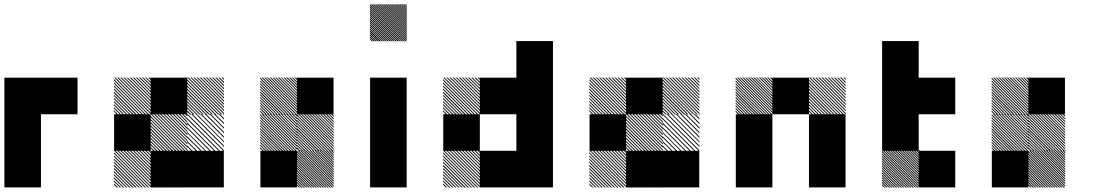

<svg xmlns="http://www.w3.org/2000/svg" viewBox="-20 -854 5040 875"><path d="M0 -166.7H166.7V0H0ZM0 -333.3H166.7V0H0ZM166.7 -500H333.3V-333.3H166.7ZM0 -500H333.3V-333.3H0ZM0 -500H166.7V-166.7H0Z M833.3 -166.7H1000V0H833.3ZM666.7 -166.7H833.3V0H666.7ZM667.5 -155.8 655.8 -167.5H661.7L667.5 -161.7ZM667.5 -141.7 641.7 -167.5H647.5L667.5 -147.5ZM667.5 -127.5 627.5 -167.5H633.3L667.5 -133.3ZM667.5 -113.3 613.3 -167.5H619.2L667.5 -119.2ZM667.5 -99.2 599.2 -167.5H605L667.5 -105ZM667.5 -85 585 -167.5H590.8L667.5 -90.8ZM667.5 -70.8 570.8 -167.5H576.7L667.5 -76.7ZM667.5 -56.7 556.7 -167.5H562.5L667.5 -62.5ZM667.5 -42.5 542.5 -167.5H548.3L667.5 -48.3ZM667.5 -28.3 528.3 -167.5H534.2L667.5 -34.2ZM667.5 -14.2 514.2 -167.5H520L667.5 -20ZM667.5 0 500 -167.5H505.8L667.5 -5.8ZM654.2 0.8 499.2 -154.2V-160L660 0.8ZM640 0.8 499.2 -140V-145.8L645.8 0.8ZM625.8 0.8 499.2 -125.8V-131.7L631.7 0.8ZM611.7 0.8 499.2 -111.7V-117.5L617.5 0.8ZM596.7 0.8 499.2 -96.7V-103.3L603.3 0.8ZM583.3 0.8 499.2 -83.3V-89.2L589.2 0.8ZM569.2 0.8 499.2 -69.2V-75L575 0.8ZM555 0.8 499.2 -55V-60.8L560.8 0.8ZM540.8 0.8 499.2 -40.8V-46.7L546.7 0.8ZM526.7 0.8 499.2 -26.7V-32.5L532.5 0.8ZM512.5 0.8 499.2 -12.5V-18.3L518.3 0.8ZM834.2 -163.3 830 -167.5H834.2ZM834.2 -142.5 809.2 -167.5H815L834.2 -148.3ZM834.2 -121.7 788.3 -167.5H794.2L834.2 -127.5ZM834.2 -100.8 767.5 -167.5H773.3L834.2 -106.7ZM834.2 -80 746.7 -167.5H752.5L834.2 -85.8ZM834.2 -59.2 725.8 -167.5H731.7L834.2 -65ZM834.2 -38.3 705 -167.5H710L834.2 -43.3ZM834.2 -17.5 684.2 -167.5H690L834.2 -23.3ZM831.7 0.8 665.8 -165 669.2 -167.5 834.2 -2.5ZM810.8 0.8 665.8 -144.2V-150L816.7 0.8ZM790 0.8 665.8 -123.3V-129.2L795.8 0.8ZM769.2 0.8 665.8 -102.5V-108.3L775 0.8ZM748.3 0.8 665.8 -81.7V-86.7L753.3 0.8ZM727.5 0.8 665.8 -60.8V-66.7L733.3 0.8ZM706.7 0.8 665.8 -40V-45.8L712.5 0.8ZM685.8 0.8 665.8 -19.2V-25L691.7 0.8ZM834.2 -167.5H835.8L834.2 -169.2ZM667.5 -155.8 655.8 -167.5H661.7L667.5 -161.7ZM667.5 -141.7 641.7 -167.5H647.5L667.5 -147.5ZM667.5 -127.5 627.5 -167.5H633.3L667.5 -133.3ZM667.5 -113.3 613.3 -167.5H619.2L667.5 -119.2ZM667.5 -99.2 599.2 -167.5H605L667.5 -105ZM667.5 -85 585 -167.5H590.8L667.5 -90.8ZM667.5 -70.8 570.8 -167.5H576.7L667.5 -76.7ZM667.5 -56.7 556.7 -167.5H562.5L667.5 -62.5ZM667.5 -42.5 542.5 -167.5H548.3L667.5 -48.3ZM667.5 -28.3 528.3 -167.5H534.2L667.5 -34.2ZM667.5 -14.2 514.2 -167.5H520L667.5 -20ZM667.5 0 500 -167.5H505.8L667.5 -5.8ZM654.2 0.8 499.2 -154.2V-160L660 0.8ZM640 0.8 499.2 -140V-145.8L645.8 0.8ZM625.8 0.8 499.2 -125.8V-131.7L631.7 0.8ZM611.7 0.8 499.2 -111.7V-117.5L617.5 0.8ZM596.7 0.8 499.2 -96.7V-103.3L603.3 0.8ZM583.3 0.8 499.2 -83.3V-89.2L589.2 0.8ZM569.2 0.8 499.2 -69.2V-75L575 0.8ZM555 0.8 499.2 -55V-60.8L560.8 0.8ZM540.8 0.8 499.2 -40.8V-46.7L546.7 0.8ZM526.7 0.8 499.2 -26.7V-32.5L532.5 0.8ZM512.5 0.8 499.2 -12.5V-18.3L518.3 0.8ZM1000.8 -330 996.7 -334.2H1000.8ZM1000.8 -309.2 975.8 -334.2H981.7L1000.8 -315ZM1000.8 -288.3 955 -334.2H960.8L1000.8 -294.2ZM1000.8 -267.5 934.2 -334.2H940L1000.8 -273.3ZM1000.8 -246.7 913.3 -334.2H919.2L1000.8 -252.5ZM1000.8 -225.8 892.5 -334.2H898.3L1000.8 -231.7ZM1000.8 -205 871.7 -334.2H876.7L1000.8 -210ZM1000.8 -184.2 850.8 -334.2H856.7L1000.8 -190ZM998.3 -165.8 832.5 -331.7 835.8 -334.2 1000.8 -169.2ZM977.5 -165.8 832.5 -310.8V-316.7L983.3 -165.8ZM956.7 -165.8 832.5 -290V-295.8L962.5 -165.8ZM935.8 -165.8 832.5 -269.2V-275L941.7 -165.8ZM915 -165.8 832.5 -248.3V-253.3L920 -165.8ZM894.2 -165.8 832.5 -227.5V-233.3L900 -165.8ZM873.3 -165.8 832.5 -206.7V-212.5L879.2 -165.8ZM852.5 -165.8 832.5 -185.8V-191.7L858.3 -165.8ZM1000.8 -334.2H1002.5L1000.8 -335.8ZM834.2 -322.5 822.5 -334.2H828.3L834.2 -328.3ZM834.2 -308.3 808.3 -334.2H814.2L834.2 -314.2ZM834.2 -294.2 794.2 -334.2H800L834.2 -300ZM834.2 -280 780 -334.2H785.8L834.2 -285.8ZM834.2 -265.8 765.8 -334.2H771.7L834.2 -271.7ZM834.2 -251.7 751.7 -334.2H757.5L834.2 -257.5ZM834.2 -237.5 737.5 -334.2H743.3L834.2 -243.3ZM834.2 -223.3 723.3 -334.2H729.2L834.2 -229.2ZM834.2 -209.2 709.2 -334.2H715L834.2 -215ZM834.2 -195 695 -334.2H700.8L834.2 -200.8ZM834.2 -180.8 680.8 -334.2H686.7L834.2 -186.7ZM834.2 -166.7 666.7 -334.2H672.5L834.2 -172.5ZM820.8 -165.8 665.8 -320.8V-326.7L826.7 -165.8ZM806.7 -165.8 665.8 -306.7V-312.5L812.5 -165.8ZM792.5 -165.8 665.8 -292.5V-298.3L798.3 -165.8ZM778.3 -165.8 665.8 -278.3V-284.2L784.2 -165.8ZM763.3 -165.8 665.8 -263.3V-270L770 -165.8ZM750 -165.8 665.8 -250V-255.8L755.8 -165.8ZM735.8 -165.8 665.8 -235.8V-241.7L741.7 -165.8ZM721.7 -165.8 665.8 -221.7V-227.5L727.5 -165.8ZM707.5 -165.8 665.8 -207.5V-213.3L713.3 -165.8ZM693.3 -165.8 665.8 -193.3V-199.2L699.2 -165.8ZM679.2 -165.8 665.8 -179.2V-185L685 -165.8ZM1000.8 -489.2 989.2 -500.8H995L1000.8 -495ZM1000.8 -475 975 -500.8H980.8L1000.8 -480.8ZM1000.8 -460.8 960.8 -500.8H966.7L1000.8 -466.7ZM1000.8 -446.7 946.7 -500.8H952.5L1000.8 -452.5ZM1000.8 -432.5 932.5 -500.8H938.3L1000.8 -438.3ZM1000.8 -418.3 918.3 -500.8H924.2L1000.8 -424.2ZM1000.8 -404.2 904.2 -500.8H910L1000.8 -410ZM1000.8 -390 890 -500.8H895.8L1000.8 -395.8ZM1000.8 -375.8 875.8 -500.8H881.7L1000.8 -381.7ZM1000.8 -361.7 861.7 -500.8H867.5L1000.8 -367.5ZM1000.8 -347.5 847.5 -500.8H853.3L1000.8 -353.3ZM1000.8 -333.3 833.3 -500.8H839.2L1000.8 -339.2ZM987.5 -332.5 832.5 -487.5V-493.3L993.3 -332.5ZM973.3 -332.5 832.5 -473.3V-479.2L979.2 -332.5ZM959.2 -332.5 832.5 -459.2V-465L965 -332.5ZM945 -332.5 832.5 -445V-450.8L950.8 -332.5ZM930 -332.5 832.5 -430V-436.7L936.7 -332.5ZM916.7 -332.5 832.5 -416.7V-422.5L922.5 -332.5ZM902.5 -332.5 832.5 -402.5V-408.3L908.3 -332.5ZM888.3 -332.5 832.5 -388.3V-394.2L894.2 -332.5ZM874.2 -332.5 832.5 -374.2V-380L880 -332.5ZM860 -332.5 832.5 -360V-365.8L865.8 -332.5ZM845.8 -332.5 832.5 -345.8V-351.7L851.7 -332.5ZM667.5 -489.2 655.8 -500.8H661.7L667.5 -495ZM667.5 -475 641.7 -500.8H647.5L667.5 -480.8ZM667.5 -460.8 627.5 -500.8H633.3L667.5 -466.7ZM667.5 -446.7 613.3 -500.8H619.2L667.5 -452.5ZM667.5 -432.5 599.2 -500.8H605L667.5 -438.3ZM667.5 -418.3 585 -500.8H590.8L667.5 -424.2ZM667.5 -404.2 570.8 -500.8H576.7L667.5 -410ZM667.5 -390 556.7 -500.8H562.5L667.5 -395.8ZM667.5 -375.8 542.5 -500.8H548.3L667.5 -381.7ZM667.5 -361.7 528.3 -500.8H534.2L667.5 -367.5ZM667.5 -347.5 514.2 -500.8H520L667.5 -353.3ZM667.5 -333.3 500 -500.8H505.8L667.5 -339.2ZM654.2 -332.5 499.2 -487.5V-493.3L660 -332.5ZM640 -332.5 499.2 -473.3V-479.2L645.8 -332.5ZM625.8 -332.5 499.2 -459.2V-465L631.7 -332.5ZM611.7 -332.5 499.2 -445V-450.8L617.5 -332.5ZM596.7 -332.5 499.2 -430V-436.7L603.3 -332.5ZM583.3 -332.5 499.2 -416.7V-422.5L589.2 -332.5ZM569.2 -332.5 499.2 -402.5V-408.3L575 -332.5ZM555 -332.5 499.2 -388.3V-394.2L560.8 -332.5ZM540.8 -332.5 499.2 -374.2V-380L546.7 -332.5ZM526.7 -332.5 499.2 -360V-365.8L532.5 -332.5ZM512.5 -332.5 499.2 -345.8V-351.7L518.3 -332.5ZM500 -333.3H666.7V-166.7H500ZM666.7 -500H833.3V-333.3H666.7Z M1500.8 -165.8 1499.2 -167.5H1500.8ZM1500.8 -155 1488.3 -167.5H1494.2L1500.8 -160.8ZM1500.8 -144.2 1477.5 -167.5H1483.3L1500.8 -150ZM1500.8 -133.3 1466.7 -167.5H1472.5L1500.8 -139.2ZM1500.8 -122.5 1455.8 -167.5H1461.7L1500.8 -128.3ZM1500.8 -111.7 1445 -167.5H1450.8L1500.8 -117.5ZM1500.8 -100.8 1434.2 -167.5H1440L1500.8 -106.7ZM1500.8 -90 1423.3 -167.5H1429.2L1500.8 -95.8ZM1500.8 -79.2 1412.5 -167.5H1418.3L1500.8 -85ZM1500.8 -68.3 1401.7 -167.5H1407.5L1500.8 -74.2ZM1500.8 -57.5 1390.8 -167.5H1396.7L1500.8 -63.3ZM1500.8 -46.7 1380 -167.5H1385.8L1500.8 -52.5ZM1500.8 -35.8 1369.2 -167.5H1375L1500.8 -41.7ZM1500.8 -25 1358.3 -167.5H1364.2L1500.8 -30.8ZM1500.8 -14.2 1347.5 -167.5H1353.3L1500.8 -20ZM1500.8 -3.3 1336.7 -167.5H1342.5L1500.8 -9.2ZM1494.2 0.8 1332.5 -160.8V-166.7L1500 0.8ZM1483.3 0.8 1332.5 -150V-155.8L1489.2 0.8ZM1472.5 0.8 1332.5 -139.2V-145L1478.3 0.8ZM1461.7 0.8 1332.5 -128.3V-134.2L1467.5 0.8ZM1450.8 0.8 1332.5 -117.5V-123.3L1456.7 0.8ZM1440 0.8 1332.5 -106.7V-112.5L1445.8 0.8ZM1429.2 0.8 1332.5 -95.8V-101.7L1435 0.8ZM1418.3 0.8 1332.5 -85V-90.8L1424.2 0.8ZM1407.5 0.8 1332.5 -74.2V-80L1413.3 0.8ZM1396.7 0.8 1332.5 -63.3V-69.2L1402.5 0.8ZM1385.8 0.8 1332.5 -52.5V-58.3L1391.7 0.8ZM1375 0.8 1332.5 -41.7V-47.5L1380.8 0.8ZM1364.2 0.8 1332.5 -30.8V-36.7L1370 0.8ZM1353.3 0.8 1332.5 -20V-25.8L1359.2 0.8ZM1342.5 0.8 1332.5 -9.2V-15L1348.3 0.8ZM1500.8 -167.5H1505L1500.8 -171.7ZM1500.8 -321.7 1488.3 -334.2H1494.2L1500.8 -327.5ZM1500.8 -309.2 1475.8 -334.2H1481.7L1500.8 -315ZM1500.8 -296.7 1463.3 -334.2H1469.2L1500.8 -302.5ZM1500.8 -284.2 1450.8 -334.2H1456.7L1500.8 -290ZM1500.8 -271.7 1438.3 -334.2H1444.2L1500.8 -277.5ZM1500.8 -259.2 1425.8 -334.2H1430.8L1500.8 -264.2ZM1500.8 -246.7 1413.3 -334.2H1419.2L1500.8 -252.5ZM1500.8 -234.2 1400.8 -334.2H1406.7L1500.8 -240ZM1500.8 -221.7 1388.3 -334.2H1394.2L1500.8 -227.5ZM1500.8 -209.2 1375.8 -334.2H1381.7L1500.8 -215ZM1500.8 -196.7 1363.3 -334.2H1369.2L1500.8 -202.5ZM1500.8 -184.2 1350.8 -334.2H1356.7L1500.8 -190ZM1500.8 -171.7 1338.3 -334.2H1344.2L1500.8 -177.5ZM1494.2 -165.8 1332.5 -327.5V-333.3L1500 -165.8ZM1481.7 -165.8 1332.5 -315V-320.8L1487.5 -165.8ZM1469.2 -165.8 1332.5 -302.5V-308.3L1475 -165.8ZM1456.7 -165.8 1332.5 -290V-295.8L1462.5 -165.8ZM1444.2 -165.8 1332.5 -277.5V-283.3L1450 -165.8ZM1430.8 -165.8 1332.5 -264.2V-270.8L1437.5 -165.8ZM1419.2 -165.8 1332.5 -252.5V-258.3L1425 -165.8ZM1406.7 -165.8 1332.5 -240V-245.8L1412.5 -165.8ZM1394.2 -165.8 1332.5 -227.5V-233.3L1400 -165.8ZM1381.7 -165.8 1332.5 -215V-220.8L1387.5 -165.8ZM1369.2 -165.8 1332.5 -202.5V-208.3L1375 -165.8ZM1356.7 -165.8 1332.5 -190V-195.8L1362.5 -165.8ZM1344.2 -165.8 1332.5 -177.5V-183.3L1350 -165.8ZM1334.2 -321.7 1321.7 -334.2H1327.5L1334.2 -327.5ZM1334.2 -309.2 1309.2 -334.2H1315L1334.2 -315ZM1334.2 -296.7 1296.7 -334.2H1302.5L1334.2 -302.5ZM1334.2 -284.2 1284.2 -334.2H1290L1334.2 -290ZM1334.2 -271.7 1271.7 -334.2H1277.5L1334.2 -277.5ZM1334.2 -259.2 1259.2 -334.2H1264.2L1334.2 -264.2ZM1334.2 -246.7 1246.7 -334.2H1252.5L1334.2 -252.5ZM1334.2 -234.2 1234.2 -334.2H1240L1334.2 -240ZM1334.2 -221.7 1221.7 -334.2H1227.5L1334.2 -227.5ZM1334.2 -209.2 1209.2 -334.2H1215L1334.2 -215ZM1334.2 -196.7 1196.7 -334.2H1202.5L1334.2 -202.5ZM1334.2 -184.2 1184.2 -334.2H1190L1334.2 -190ZM1334.2 -171.7 1171.7 -334.2H1177.5L1334.2 -177.5ZM1327.5 -165.8 1165.8 -327.5V-333.3L1333.3 -165.8ZM1315 -165.8 1165.8 -315V-320.8L1320.8 -165.8ZM1302.5 -165.8 1165.8 -302.5V-308.3L1308.3 -165.8ZM1290 -165.8 1165.8 -290V-295.8L1295.8 -165.8ZM1277.5 -165.8 1165.8 -277.5V-283.3L1283.3 -165.8ZM1264.2 -165.8 1165.8 -264.2V-270.8L1270.8 -165.8ZM1252.5 -165.8 1165.8 -252.5V-258.3L1258.3 -165.8ZM1240 -165.8 1165.8 -240V-245.8L1245.8 -165.8ZM1227.5 -165.8 1165.8 -227.5V-233.3L1233.3 -165.8ZM1215 -165.8 1165.8 -215V-220.8L1220.8 -165.8ZM1202.5 -165.8 1165.8 -202.5V-208.3L1208.3 -165.8ZM1190 -165.8 1165.8 -190V-195.8L1195.8 -165.8ZM1177.5 -165.8 1165.8 -177.5V-183.3L1183.3 -165.8ZM1334.2 -488.3 1321.7 -500.8H1327.5L1334.2 -494.2ZM1334.2 -475.8 1309.2 -500.8H1315L1334.2 -481.7ZM1334.2 -463.3 1296.7 -500.8H1302.5L1334.2 -469.2ZM1334.2 -450.8 1284.2 -500.8H1290L1334.2 -456.7ZM1334.2 -438.3 1271.7 -500.8H1277.5L1334.2 -444.2ZM1334.2 -425.8 1259.2 -500.8H1264.2L1334.2 -430.8ZM1334.2 -413.3 1246.7 -500.8H1252.5L1334.2 -419.2ZM1334.2 -400.8 1234.2 -500.8H1240L1334.2 -406.7ZM1334.2 -388.3 1221.7 -500.8H1227.5L1334.2 -394.2ZM1334.2 -375.8 1209.2 -500.8H1215L1334.2 -381.7ZM1334.2 -363.3 1196.7 -500.8H1202.5L1334.2 -369.2ZM1334.2 -350.8 1184.2 -500.8H1190L1334.2 -356.7ZM1334.2 -338.3 1171.7 -500.8H1177.5L1334.2 -344.2ZM1327.5 -332.5 1165.8 -494.2V-500L1333.3 -332.5ZM1315 -332.5 1165.8 -481.7V-487.5L1320.8 -332.5ZM1302.5 -332.5 1165.8 -469.2V-475L1308.3 -332.5ZM1290 -332.5 1165.8 -456.7V-462.5L1295.8 -332.5ZM1277.5 -332.5 1165.8 -444.2V-450L1283.3 -332.5ZM1264.2 -332.5 1165.8 -430.8V-437.5L1270.8 -332.5ZM1252.5 -332.5 1165.8 -419.2V-425L1258.3 -332.5ZM1240 -332.5 1165.8 -406.7V-412.5L1245.8 -332.5ZM1227.5 -332.5 1165.8 -394.2V-400L1233.3 -332.5ZM1215 -332.5 1165.8 -381.7V-387.5L1220.8 -332.5ZM1202.5 -332.5 1165.8 -369.2V-375L1208.3 -332.5ZM1190 -332.5 1165.8 -356.7V-362.5L1195.8 -332.5ZM1177.5 -332.5 1165.8 -344.2V-350L1183.3 -332.5ZM1166.7 -166.7H1333.3V0H1166.7ZM1333.3 -500H1500V-333.3H1333.3Z M1834.2 -826.7 1826.7 -834.2H1832.5L1834.2 -832.5ZM1834.2 -817.5 1817.5 -834.2H1823.3L1834.2 -823.3ZM1834.2 -808.3 1808.3 -834.2H1814.2L1834.2 -814.2ZM1834.2 -799.2 1799.2 -834.2H1805L1834.2 -805ZM1834.2 -790 1790 -834.2H1795.8L1834.2 -795.8ZM1834.2 -780.8 1780.8 -834.2H1786.7L1834.2 -786.7ZM1834.2 -771.7 1771.7 -834.2H1777.5L1834.2 -777.5ZM1834.2 -762.5 1762.5 -834.2H1768.3L1834.2 -768.3ZM1834.2 -753.3 1753.3 -834.2H1759.2L1834.2 -759.2ZM1834.2 -744.2 1744.2 -834.2H1750L1834.2 -750ZM1834.2 -735 1735 -834.2H1740.8L1834.2 -740.8ZM1834.2 -725.8 1725.8 -834.2H1731.7L1834.2 -731.7ZM1834.2 -716.7 1716.7 -834.2H1722.5L1834.2 -722.5ZM1834.2 -707.5 1707.5 -834.2H1713.3L1834.2 -713.3ZM1834.2 -698.3 1698.3 -834.2H1704.2L1834.2 -704.2ZM1834.2 -689.2 1689.2 -834.2H1695L1834.2 -695ZM1834.2 -680 1680 -834.2H1685.8L1834.2 -685.8ZM1834.2 -670.8 1670.8 -834.2H1676.7L1834.2 -676.7ZM1830 -665.8 1665.8 -830 1667.5 -834.2 1834.2 -667.5ZM1820.8 -665.8 1665.8 -820.8V-826.7L1826.7 -665.8ZM1811.7 -665.8 1665.8 -811.7V-817.5L1817.5 -665.8ZM1802.5 -665.8 1665.8 -802.5V-808.3L1808.3 -665.8ZM1793.3 -665.8 1665.8 -793.3V-799.2L1799.2 -665.8ZM1784.2 -665.8 1665.8 -784.2V-790L1790 -665.8ZM1775 -665.8 1665.8 -775V-780.8L1780.8 -665.8ZM1765.8 -665.8 1665.8 -765.8V-771.7L1771.7 -665.8ZM1756.7 -665.8 1665.8 -756.7V-762.5L1762.5 -665.8ZM1747.5 -665.8 1665.8 -747.5V-753.3L1753.3 -665.8ZM1738.3 -665.8 1665.8 -738.3V-744.2L1744.2 -665.8ZM1729.2 -665.8 1665.8 -729.2V-735L1735 -665.8ZM1720 -665.8 1665.8 -720V-725.8L1725.8 -665.8ZM1710 -665.8 1665.8 -710V-716.7L1716.7 -665.8ZM1701.7 -665.8 1665.8 -701.7V-707.5L1707.5 -665.8ZM1692.5 -665.8 1665.8 -692.5V-698.3L1698.3 -665.8ZM1683.3 -665.8 1665.8 -683.3V-689.2L1689.2 -665.8ZM1674.2 -665.8 1665.8 -674.2V-680L1680 -665.8ZM1666.7 -166.7H1833.3V0H1666.7ZM1666.7 -333.3H1833.3V0H1666.7ZM1666.7 -500H1833.3V-166.7H1666.7Z M2167.5 -155.8 2155.8 -167.5H2161.7L2167.5 -161.7ZM2167.5 -141.7 2141.7 -167.5H2147.5L2167.5 -147.5ZM2167.5 -127.5 2127.5 -167.5H2133.3L2167.5 -133.3ZM2167.5 -113.3 2113.3 -167.5H2119.2L2167.5 -119.2ZM2167.5 -99.2 2099.2 -167.5H2105L2167.5 -105ZM2167.5 -85 2085 -167.5H2090.8L2167.5 -90.8ZM2167.5 -70.8 2070.8 -167.5H2076.7L2167.5 -76.7ZM2167.5 -56.7 2056.7 -167.5H2062.5L2167.5 -62.5ZM2167.5 -42.5 2042.5 -167.5H2048.3L2167.5 -48.3ZM2167.5 -28.3 2028.3 -167.5H2034.2L2167.5 -34.2ZM2167.5 -14.2 2014.2 -167.5H2020L2167.5 -20ZM2167.5 0 2000 -167.5H2005.8L2167.5 -5.8ZM2154.2 0.8 1999.2 -154.2V-160L2160 0.8ZM2140 0.8 1999.2 -140V-145.8L2145.8 0.8ZM2125.8 0.8 1999.2 -125.8V-131.7L2131.7 0.8ZM2111.7 0.8 1999.2 -111.7V-117.5L2117.5 0.8ZM2096.7 0.8 1999.2 -96.7V-103.3L2103.3 0.8ZM2083.3 0.8 1999.2 -83.3V-89.2L2089.2 0.8ZM2069.2 0.8 1999.2 -69.2V-75L2075 0.8ZM2055 0.8 1999.2 -55V-60.8L2060.8 0.8ZM2040.8 0.8 1999.2 -40.8V-46.7L2046.7 0.8ZM2026.7 0.8 1999.2 -26.7V-32.5L2032.5 0.8ZM2012.5 0.8 1999.2 -12.5V-18.3L2018.3 0.8ZM2167.5 -489.2 2155.8 -500.8H2161.7L2167.5 -495ZM2167.5 -475 2141.7 -500.8H2147.5L2167.5 -480.8ZM2167.5 -460.8 2127.5 -500.8H2133.3L2167.5 -466.7ZM2167.5 -446.7 2113.3 -500.8H2119.2L2167.5 -452.5ZM2167.5 -432.5 2099.2 -500.8H2105L2167.5 -438.3ZM2167.5 -418.3 2085 -500.8H2090.8L2167.5 -424.2ZM2167.5 -404.2 2070.8 -500.8H2076.7L2167.5 -410ZM2167.5 -390 2056.7 -500.8H2062.5L2167.5 -395.8ZM2167.5 -375.8 2042.5 -500.8H2048.3L2167.5 -381.7ZM2167.5 -361.7 2028.3 -500.8H2034.2L2167.5 -367.5ZM2167.5 -347.5 2014.2 -500.8H2020L2167.5 -353.3ZM2167.5 -333.3 2000 -500.8H2005.8L2167.5 -339.2ZM2154.2 -332.5 1999.2 -487.5V-493.3L2160 -332.5ZM2140 -332.5 1999.2 -473.3V-479.2L2145.8 -332.5ZM2125.8 -332.5 1999.2 -459.2V-465L2131.7 -332.5ZM2111.7 -332.5 1999.2 -445V-450.8L2117.5 -332.5ZM2096.7 -332.5 1999.2 -430V-436.7L2103.3 -332.5ZM2083.3 -332.5 1999.2 -416.7V-422.5L2089.2 -332.5ZM2069.2 -332.5 1999.2 -402.5V-408.3L2075 -332.5ZM2055 -332.5 1999.2 -388.3V-394.2L2060.8 -332.5ZM2040.8 -332.5 1999.2 -374.2V-380L2046.7 -332.5ZM2026.7 -332.5 1999.2 -360V-365.8L2032.5 -332.5ZM2012.5 -332.5 1999.2 -345.8V-351.7L2018.3 -332.5ZM2333.3 -166.7H2500V0H2333.3ZM2166.7 -166.7H2500V0H2166.7ZM2333.3 -333.3H2500V0H2333.3ZM2000 -333.3H2166.7V-166.7H2000ZM2333.3 -500H2500V-166.7H2333.3ZM2166.7 -500H2500V-333.3H2166.7ZM2333.3 -666.7H2500V-333.3H2333.3Z M3000 -166.7H3166.7V0H3000ZM2833.3 -166.7H3000V0H2833.3ZM2834.2 -155.8 2822.5 -167.5H2828.3L2834.2 -161.7ZM2834.2 -141.7 2808.3 -167.5H2814.2L2834.2 -147.5ZM2834.2 -127.5 2794.2 -167.5H2800L2834.2 -133.3ZM2834.2 -113.3 2780 -167.5H2785.8L2834.2 -119.2ZM2834.2 -99.2 2765.8 -167.5H2771.7L2834.2 -105ZM2834.2 -85 2751.7 -167.5H2757.5L2834.2 -90.8ZM2834.2 -70.8 2737.5 -167.5H2743.3L2834.2 -76.7ZM2834.2 -56.7 2723.3 -167.5H2729.2L2834.2 -62.5ZM2834.2 -42.5 2709.2 -167.5H2715L2834.2 -48.3ZM2834.2 -28.3 2695 -167.5H2700.8L2834.2 -34.2ZM2834.2 -14.2 2680.8 -167.5H2686.7L2834.2 -20ZM2834.2 0 2666.7 -167.5H2672.5L2834.2 -5.8ZM2820.8 0.8 2665.8 -154.2V-160L2826.7 0.8ZM2806.7 0.8 2665.8 -140V-145.8L2812.5 0.8ZM2792.5 0.8 2665.8 -125.8V-131.7L2798.3 0.8ZM2778.3 0.8 2665.8 -111.7V-117.5L2784.2 0.8ZM2763.3 0.8 2665.8 -96.7V-103.3L2770 0.8ZM2750 0.8 2665.8 -83.3V-89.2L2755.8 0.8ZM2735.8 0.8 2665.8 -69.2V-75L2741.7 0.8ZM2721.7 0.8 2665.8 -55V-60.8L2727.5 0.8ZM2707.5 0.8 2665.8 -40.8V-46.7L2713.3 0.8ZM2693.3 0.8 2665.8 -26.7V-32.5L2699.2 0.8ZM2679.2 0.8 2665.8 -12.5V-18.3L2685 0.8ZM3000.8 -163.3 2996.7 -167.5H3000.8ZM3000.8 -142.5 2975.8 -167.5H2981.7L3000.8 -148.3ZM3000.8 -121.7 2955 -167.5H2960.8L3000.8 -127.5ZM3000.8 -100.8 2934.2 -167.5H2940L3000.8 -106.7ZM3000.8 -80 2913.3 -167.5H2919.2L3000.8 -85.8ZM3000.8 -59.2 2892.5 -167.5H2898.3L3000.8 -65ZM3000.8 -38.3 2871.7 -167.5H2876.7L3000.8 -43.3ZM3000.8 -17.5 2850.8 -167.5H2856.7L3000.8 -23.3ZM2998.3 0.8 2832.5 -165 2835.8 -167.5 3000.8 -2.5ZM2977.5 0.8 2832.5 -144.2V-150L2983.3 0.8ZM2956.7 0.8 2832.5 -123.3V-129.2L2962.5 0.8ZM2935.8 0.8 2832.5 -102.5V-108.3L2941.7 0.8ZM2915 0.8 2832.5 -81.7V-86.7L2920 0.8ZM2894.2 0.8 2832.5 -60.8V-66.7L2900 0.8ZM2873.3 0.8 2832.5 -40V-45.8L2879.2 0.8ZM2852.5 0.8 2832.5 -19.2V-25L2858.3 0.8ZM3000.8 -167.5H3002.5L3000.8 -169.2ZM2834.2 -155.8 2822.5 -167.5H2828.3L2834.2 -161.7ZM2834.2 -141.7 2808.3 -167.5H2814.2L2834.2 -147.5ZM2834.2 -127.5 2794.2 -167.5H2800L2834.2 -133.3ZM2834.2 -113.3 2780 -167.5H2785.8L2834.2 -119.2ZM2834.2 -99.2 2765.8 -167.5H2771.7L2834.2 -105ZM2834.2 -85 2751.7 -167.5H2757.5L2834.2 -90.8ZM2834.2 -70.8 2737.5 -167.5H2743.3L2834.2 -76.7ZM2834.2 -56.7 2723.3 -167.5H2729.2L2834.2 -62.5ZM2834.2 -42.5 2709.2 -167.5H2715L2834.2 -48.3ZM2834.2 -28.3 2695 -167.5H2700.8L2834.2 -34.2ZM2834.2 -14.2 2680.8 -167.5H2686.7L2834.2 -20ZM2834.2 0 2666.7 -167.5H2672.5L2834.2 -5.8ZM2820.8 0.8 2665.8 -154.2V-160L2826.7 0.8ZM2806.7 0.8 2665.8 -140V-145.8L2812.5 0.8ZM2792.5 0.8 2665.8 -125.8V-131.7L2798.3 0.8ZM2778.3 0.8 2665.8 -111.7V-117.5L2784.2 0.8ZM2763.3 0.8 2665.8 -96.7V-103.3L2770 0.8ZM2750 0.8 2665.8 -83.3V-89.2L2755.8 0.8ZM2735.8 0.8 2665.8 -69.2V-75L2741.7 0.8ZM2721.7 0.8 2665.8 -55V-60.8L2727.5 0.8ZM2707.5 0.8 2665.8 -40.8V-46.7L2713.3 0.8ZM2693.3 0.8 2665.8 -26.7V-32.5L2699.2 0.8ZM2679.2 0.8 2665.8 -12.5V-18.3L2685 0.8ZM3167.5 -330 3163.3 -334.2H3167.5ZM3167.5 -309.2 3142.5 -334.2H3148.3L3167.5 -315ZM3167.5 -288.3 3121.7 -334.2H3127.5L3167.5 -294.2ZM3167.5 -267.5 3100.8 -334.2H3106.7L3167.5 -273.3ZM3167.5 -246.7 3080 -334.2H3085.8L3167.5 -252.5ZM3167.5 -225.8 3059.2 -334.2H3065L3167.5 -231.7ZM3167.5 -205 3038.3 -334.2H3043.3L3167.5 -210ZM3167.5 -184.2 3017.5 -334.2H3023.3L3167.5 -190ZM3165 -165.8 2999.2 -331.7 3002.5 -334.2 3167.5 -169.2ZM3144.2 -165.8 2999.2 -310.8V-316.7L3150 -165.8ZM3123.3 -165.8 2999.2 -290V-295.8L3129.2 -165.8ZM3102.5 -165.8 2999.2 -269.2V-275L3108.3 -165.8ZM3081.7 -165.8 2999.2 -248.3V-253.3L3086.7 -165.8ZM3060.8 -165.8 2999.2 -227.5V-233.3L3066.7 -165.8ZM3040 -165.8 2999.2 -206.7V-212.5L3045.8 -165.8ZM3019.2 -165.8 2999.2 -185.8V-191.7L3025 -165.8ZM3167.5 -334.2H3169.2L3167.5 -335.8ZM3000.8 -322.5 2989.2 -334.2H2995L3000.8 -328.3ZM3000.8 -308.3 2975 -334.2H2980.8L3000.8 -314.2ZM3000.8 -294.2 2960.8 -334.2H2966.7L3000.8 -300ZM3000.8 -280 2946.7 -334.2H2952.5L3000.8 -285.8ZM3000.8 -265.8 2932.5 -334.2H2938.3L3000.8 -271.7ZM3000.8 -251.7 2918.3 -334.2H2924.2L3000.8 -257.5ZM3000.8 -237.5 2904.2 -334.2H2910L3000.8 -243.3ZM3000.8 -223.3 2890 -334.2H2895.8L3000.8 -229.2ZM3000.8 -209.2 2875.8 -334.2H2881.7L3000.8 -215ZM3000.8 -195 2861.7 -334.2H2867.5L3000.8 -200.8ZM3000.8 -180.8 2847.5 -334.2H2853.3L3000.8 -186.7ZM3000.8 -166.7 2833.3 -334.2H2839.2L3000.8 -172.5ZM2987.5 -165.8 2832.5 -320.8V-326.7L2993.3 -165.8ZM2973.3 -165.8 2832.5 -306.7V-312.5L2979.2 -165.8ZM2959.2 -165.8 2832.5 -292.5V-298.3L2965 -165.8ZM2945 -165.8 2832.5 -278.3V-284.2L2950.8 -165.8ZM2930 -165.8 2832.5 -263.3V-270L2936.7 -165.8ZM2916.7 -165.8 2832.5 -250V-255.8L2922.5 -165.8ZM2902.5 -165.8 2832.5 -235.8V-241.7L2908.3 -165.8ZM2888.3 -165.8 2832.5 -221.7V-227.5L2894.2 -165.8ZM2874.2 -165.8 2832.5 -207.5V-213.3L2880 -165.8ZM2860 -165.8 2832.5 -193.3V-199.2L2865.8 -165.8ZM2845.8 -165.8 2832.5 -179.2V-185L2851.7 -165.8ZM3167.5 -489.2 3155.8 -500.8H3161.7L3167.5 -495ZM3167.5 -475 3141.7 -500.8H3147.5L3167.5 -480.8ZM3167.5 -460.8 3127.5 -500.8H3133.3L3167.5 -466.7ZM3167.5 -446.7 3113.3 -500.8H3119.2L3167.5 -452.5ZM3167.5 -432.5 3099.2 -500.8H3105L3167.5 -438.3ZM3167.5 -418.3 3085 -500.8H3090.8L3167.5 -424.2ZM3167.5 -404.2 3070.8 -500.8H3076.7L3167.5 -410ZM3167.5 -390 3056.7 -500.8H3062.5L3167.5 -395.8ZM3167.5 -375.8 3042.5 -500.8H3048.3L3167.5 -381.7ZM3167.5 -361.7 3028.3 -500.8H3034.2L3167.5 -367.5ZM3167.5 -347.5 3014.2 -500.8H3020L3167.5 -353.3ZM3167.5 -333.3 3000 -500.8H3005.8L3167.5 -339.2ZM3154.2 -332.5 2999.2 -487.5V-493.3L3160 -332.5ZM3140 -332.5 2999.2 -473.3V-479.2L3145.8 -332.5ZM3125.8 -332.5 2999.2 -459.2V-465L3131.7 -332.5ZM3111.7 -332.5 2999.2 -445V-450.8L3117.5 -332.5ZM3096.7 -332.5 2999.2 -430V-436.7L3103.3 -332.5ZM3083.3 -332.5 2999.2 -416.7V-422.5L3089.2 -332.5ZM3069.2 -332.5 2999.2 -402.5V-408.3L3075 -332.5ZM3055 -332.5 2999.2 -388.3V-394.2L3060.8 -332.5ZM3040.8 -332.5 2999.2 -374.2V-380L3046.7 -332.5ZM3026.7 -332.5 2999.2 -360V-365.8L3032.5 -332.5ZM3012.5 -332.5 2999.2 -345.8V-351.7L3018.3 -332.5ZM2834.2 -489.2 2822.5 -500.8H2828.3L2834.2 -495ZM2834.2 -475 2808.3 -500.8H2814.2L2834.2 -480.8ZM2834.2 -460.8 2794.2 -500.8H2800L2834.2 -466.7ZM2834.2 -446.7 2780 -500.8H2785.8L2834.2 -452.5ZM2834.2 -432.5 2765.8 -500.8H2771.7L2834.2 -438.3ZM2834.2 -418.3 2751.7 -500.8H2757.5L2834.2 -424.2ZM2834.2 -404.2 2737.5 -500.8H2743.3L2834.2 -410ZM2834.2 -390 2723.3 -500.8H2729.2L2834.2 -395.8ZM2834.2 -375.8 2709.2 -500.8H2715L2834.2 -381.7ZM2834.2 -361.7 2695 -500.8H2700.8L2834.2 -367.5ZM2834.2 -347.5 2680.8 -500.8H2686.7L2834.2 -353.3ZM2834.2 -333.3 2666.7 -500.8H2672.5L2834.2 -339.2ZM2820.8 -332.5 2665.8 -487.5V-493.3L2826.7 -332.5ZM2806.7 -332.5 2665.8 -473.3V-479.2L2812.5 -332.5ZM2792.5 -332.5 2665.8 -459.2V-465L2798.3 -332.5ZM2778.3 -332.5 2665.8 -445V-450.8L2784.2 -332.5ZM2763.3 -332.5 2665.8 -430V-436.7L2770 -332.5ZM2750 -332.5 2665.8 -416.7V-422.5L2755.8 -332.5ZM2735.8 -332.5 2665.8 -402.5V-408.3L2741.7 -332.5ZM2721.7 -332.5 2665.8 -388.3V-394.2L2727.5 -332.5ZM2707.5 -332.5 2665.8 -374.2V-380L2713.3 -332.5ZM2693.3 -332.5 2665.8 -360V-365.8L2699.2 -332.5ZM2679.2 -332.5 2665.8 -345.8V-351.7L2685 -332.5ZM2666.7 -333.3H2833.3V-166.7H2666.7ZM2833.3 -500H3000V-333.3H2833.3Z M3834.2 -489.2 3822.5 -500.8H3828.3L3834.2 -495ZM3834.2 -475 3808.3 -500.8H3814.2L3834.2 -480.8ZM3834.2 -460.8 3794.2 -500.8H3800L3834.2 -466.7ZM3834.2 -446.7 3780 -500.8H3785.8L3834.2 -452.5ZM3834.2 -432.5 3765.8 -500.8H3771.7L3834.2 -438.3ZM3834.2 -418.3 3751.7 -500.8H3757.5L3834.2 -424.2ZM3834.2 -404.2 3737.5 -500.8H3743.3L3834.2 -410ZM3834.2 -390 3723.3 -500.8H3729.2L3834.2 -395.8ZM3834.2 -375.8 3709.2 -500.8H3715L3834.2 -381.7ZM3834.2 -361.7 3695 -500.8H3700.8L3834.2 -367.5ZM3834.2 -347.5 3680.8 -500.8H3686.7L3834.2 -353.3ZM3834.2 -333.3 3666.7 -500.8H3672.5L3834.2 -339.2ZM3820.8 -332.5 3665.8 -487.5V-493.3L3826.7 -332.5ZM3806.7 -332.5 3665.8 -473.3V-479.2L3812.5 -332.5ZM3792.5 -332.5 3665.8 -459.2V-465L3798.3 -332.5ZM3778.3 -332.5 3665.8 -445V-450.8L3784.2 -332.5ZM3763.3 -332.5 3665.8 -430V-436.7L3770 -332.5ZM3750 -332.5 3665.8 -416.7V-422.5L3755.8 -332.5ZM3735.8 -332.5 3665.8 -402.5V-408.3L3741.7 -332.5ZM3721.7 -332.5 3665.8 -388.3V-394.2L3727.5 -332.5ZM3707.5 -332.5 3665.8 -374.2V-380L3713.3 -332.5ZM3693.3 -332.5 3665.8 -360V-365.8L3699.2 -332.5ZM3679.2 -332.5 3665.8 -345.8V-351.7L3685 -332.5ZM3500.8 -488.3 3488.3 -500.8H3494.2L3500.8 -494.2ZM3500.8 -475.8 3475.8 -500.8H3481.7L3500.8 -481.7ZM3500.8 -463.3 3463.3 -500.8H3469.2L3500.8 -469.2ZM3500.8 -450.8 3450.8 -500.8H3456.7L3500.8 -456.7ZM3500.8 -438.3 3438.3 -500.8H3444.2L3500.8 -444.2ZM3500.8 -425.8 3425.8 -500.8H3430.8L3500.8 -430.8ZM3500.8 -413.3 3413.3 -500.8H3419.2L3500.8 -419.2ZM3500.8 -400.8 3400.8 -500.8H3406.7L3500.8 -406.7ZM3500.8 -388.3 3388.3 -500.8H3394.2L3500.8 -394.2ZM3500.8 -375.8 3375.8 -500.8H3381.7L3500.8 -381.7ZM3500.8 -363.3 3363.3 -500.8H3369.2L3500.8 -369.2ZM3500.8 -350.8 3350.8 -500.8H3356.7L3500.8 -356.7ZM3500.8 -338.3 3338.3 -500.8H3344.2L3500.8 -344.2ZM3494.2 -332.5 3332.5 -494.2V-500L3500 -332.5ZM3481.7 -332.5 3332.5 -481.7V-487.5L3487.5 -332.5ZM3469.2 -332.5 3332.5 -469.2V-475L3475 -332.5ZM3456.7 -332.5 3332.5 -456.7V-462.5L3462.5 -332.5ZM3444.2 -332.5 3332.5 -444.2V-450L3450 -332.5ZM3430.8 -332.5 3332.5 -430.8V-437.5L3437.5 -332.5ZM3419.2 -332.5 3332.5 -419.2V-425L3425 -332.5ZM3406.7 -332.5 3332.5 -406.7V-412.5L3412.5 -332.5ZM3394.2 -332.5 3332.5 -394.2V-400L3400 -332.5ZM3381.7 -332.5 3332.5 -381.7V-387.5L3387.5 -332.5ZM3369.2 -332.5 3332.5 -369.2V-375L3375 -332.5ZM3356.7 -332.5 3332.5 -356.7V-362.5L3362.5 -332.5ZM3344.2 -332.5 3332.5 -344.2V-350L3350 -332.5ZM3666.7 -166.7H3833.3V0H3666.7ZM3333.3 -166.7H3500V0H3333.3ZM3666.7 -333.3H3833.3V0H3666.7ZM3333.3 -333.3H3500V0H3333.3ZM3500 -500H3666.7V-333.3H3500Z M4167.5 -165.8 4165.8 -167.5H4167.5ZM4167.5 -155 4155 -167.5H4160.8L4167.5 -160.8ZM4167.5 -144.2 4144.2 -167.5H4150L4167.5 -150ZM4167.5 -133.3 4133.3 -167.5H4139.2L4167.5 -139.2ZM4167.5 -122.5 4122.5 -167.5H4128.3L4167.5 -128.3ZM4167.5 -111.7 4111.7 -167.5H4117.5L4167.5 -117.5ZM4167.5 -100.8 4100.8 -167.5H4106.7L4167.5 -106.7ZM4167.5 -90 4090 -167.5H4095.8L4167.5 -95.8ZM4167.5 -79.2 4079.2 -167.5H4085L4167.5 -85ZM4167.5 -68.3 4068.3 -167.5H4074.2L4167.5 -74.2ZM4167.5 -57.5 4057.5 -167.5H4063.3L4167.5 -63.3ZM4167.5 -46.7 4046.7 -167.5H4052.5L4167.5 -52.5ZM4167.5 -35.8 4035.8 -167.5H4041.7L4167.5 -41.7ZM4167.5 -25 4025 -167.5H4030.8L4167.5 -30.8ZM4167.5 -14.2 4014.2 -167.5H4020L4167.5 -20ZM4167.5 -3.3 4003.3 -167.5H4009.2L4167.5 -9.2ZM4160.8 0.8 3999.2 -160.8V-166.7L4166.7 0.8ZM4150 0.8 3999.2 -150V-155.8L4155.8 0.8ZM4139.2 0.8 3999.2 -139.2V-145L4145 0.8ZM4128.3 0.8 3999.2 -128.3V-134.2L4134.2 0.8ZM4117.5 0.8 3999.2 -117.5V-123.3L4123.3 0.8ZM4106.7 0.8 3999.2 -106.7V-112.5L4112.5 0.8ZM4095.8 0.8 3999.2 -95.8V-101.7L4101.7 0.8ZM4085 0.8 3999.2 -85V-90.8L4090.8 0.8ZM4074.2 0.8 3999.2 -74.2V-80L4080 0.8ZM4063.3 0.8 3999.2 -63.3V-69.2L4069.2 0.8ZM4052.5 0.8 3999.2 -52.5V-58.3L4058.3 0.8ZM4041.7 0.8 3999.2 -41.7V-47.5L4047.5 0.8ZM4030.8 0.8 3999.2 -30.8V-36.7L4036.7 0.8ZM4020 0.8 3999.2 -20V-25.8L4025.8 0.8ZM4009.2 0.8 3999.2 -9.2V-15L4015 0.8ZM4167.5 -167.5H4171.7L4167.5 -171.7ZM4166.7 -166.7H4333.3V0H4166.7ZM4000 -333.3H4166.7V-166.7H4000ZM4166.7 -500H4333.3V-333.3H4166.7ZM4000 -500H4333.3V-333.3H4000ZM4000 -500H4166.7V-166.7H4000ZM4000 -666.7H4166.7V-333.3H4000Z M4834.2 -165.8 4832.5 -167.5H4834.2ZM4834.2 -155 4821.7 -167.5H4827.5L4834.2 -160.8ZM4834.2 -144.2 4810.8 -167.5H4816.7L4834.2 -150ZM4834.2 -133.3 4800 -167.5H4805.8L4834.2 -139.2ZM4834.2 -122.5 4789.2 -167.5H4795L4834.2 -128.3ZM4834.2 -111.7 4778.3 -167.5H4784.2L4834.2 -117.5ZM4834.2 -100.8 4767.5 -167.5H4773.3L4834.2 -106.7ZM4834.2 -90 4756.7 -167.5H4762.5L4834.2 -95.8ZM4834.2 -79.2 4745.8 -167.5H4751.7L4834.2 -85ZM4834.2 -68.3 4735 -167.5H4740.8L4834.2 -74.2ZM4834.2 -57.5 4724.2 -167.5H4730L4834.2 -63.3ZM4834.2 -46.7 4713.3 -167.5H4719.2L4834.2 -52.5ZM4834.2 -35.8 4702.5 -167.5H4708.3L4834.2 -41.7ZM4834.2 -25 4691.7 -167.5H4697.5L4834.2 -30.8ZM4834.2 -14.2 4680.8 -167.5H4686.7L4834.2 -20ZM4834.2 -3.3 4670 -167.5H4675.8L4834.2 -9.2ZM4827.5 0.8 4665.8 -160.8V-166.7L4833.3 0.8ZM4816.7 0.8 4665.8 -150V-155.8L4822.5 0.8ZM4805.8 0.8 4665.8 -139.2V-145L4811.7 0.8ZM4795 0.8 4665.8 -128.3V-134.2L4800.8 0.8ZM4784.2 0.8 4665.8 -117.5V-123.3L4790 0.8ZM4773.3 0.8 4665.8 -106.7V-112.5L4779.2 0.8ZM4762.5 0.8 4665.8 -95.8V-101.7L4768.3 0.8ZM4751.7 0.8 4665.8 -85V-90.8L4757.5 0.8ZM4740.8 0.8 4665.8 -74.2V-80L4746.7 0.8ZM4730 0.8 4665.8 -63.3V-69.2L4735.8 0.8ZM4719.2 0.8 4665.8 -52.5V-58.3L4725 0.8ZM4708.3 0.8 4665.8 -41.7V-47.5L4714.2 0.8ZM4697.5 0.8 4665.8 -30.8V-36.7L4703.3 0.8ZM4686.7 0.8 4665.8 -20V-25.8L4692.5 0.8ZM4675.8 0.8 4665.8 -9.2V-15L4681.7 0.8ZM4834.2 -167.5H4838.3L4834.2 -171.7ZM4834.2 -321.7 4821.7 -334.2H4827.5L4834.2 -327.5ZM4834.2 -309.2 4809.2 -334.2H4815L4834.2 -315ZM4834.2 -296.7 4796.7 -334.2H4802.5L4834.2 -302.5ZM4834.2 -284.2 4784.2 -334.2H4790L4834.2 -290ZM4834.2 -271.7 4771.7 -334.2H4777.5L4834.2 -277.5ZM4834.2 -259.2 4759.2 -334.2H4764.2L4834.2 -264.2ZM4834.2 -246.7 4746.7 -334.2H4752.5L4834.2 -252.5ZM4834.2 -234.2 4734.2 -334.2H4740L4834.2 -240ZM4834.2 -221.7 4721.7 -334.2H4727.5L4834.2 -227.5ZM4834.2 -209.2 4709.2 -334.2H4715L4834.2 -215ZM4834.2 -196.7 4696.7 -334.2H4702.5L4834.2 -202.5ZM4834.2 -184.2 4684.2 -334.2H4690L4834.2 -190ZM4834.2 -171.7 4671.7 -334.2H4677.5L4834.2 -177.5ZM4827.5 -165.8 4665.8 -327.5V-333.3L4833.3 -165.8ZM4815 -165.8 4665.8 -315V-320.8L4820.8 -165.8ZM4802.5 -165.8 4665.8 -302.5V-308.3L4808.3 -165.8ZM4790 -165.8 4665.8 -290V-295.8L4795.8 -165.8ZM4777.5 -165.8 4665.8 -277.5V-283.3L4783.3 -165.8ZM4764.2 -165.8 4665.8 -264.2V-270.8L4770.8 -165.8ZM4752.5 -165.8 4665.8 -252.5V-258.3L4758.3 -165.8ZM4740 -165.8 4665.8 -240V-245.8L4745.8 -165.8ZM4727.5 -165.8 4665.8 -227.5V-233.3L4733.3 -165.8ZM4715 -165.8 4665.8 -215V-220.8L4720.8 -165.8ZM4702.5 -165.8 4665.8 -202.5V-208.3L4708.3 -165.8ZM4690 -165.8 4665.8 -190V-195.8L4695.8 -165.8ZM4677.5 -165.8 4665.8 -177.5V-183.3L4683.3 -165.8ZM4667.5 -321.7 4655 -334.2H4660.8L4667.5 -327.5ZM4667.5 -309.2 4642.5 -334.2H4648.3L4667.5 -315ZM4667.5 -296.7 4630 -334.2H4635.8L4667.5 -302.5ZM4667.5 -284.2 4617.5 -334.2H4623.3L4667.5 -290ZM4667.5 -271.7 4605 -334.2H4610.8L4667.5 -277.5ZM4667.5 -259.2 4592.5 -334.2H4597.5L4667.5 -264.2ZM4667.5 -246.7 4580 -334.2H4585.8L4667.5 -252.5ZM4667.5 -234.2 4567.5 -334.2H4573.3L4667.5 -240ZM4667.5 -221.7 4555 -334.2H4560.8L4667.5 -227.5ZM4667.5 -209.2 4542.5 -334.2H4548.3L4667.5 -215ZM4667.5 -196.7 4530 -334.2H4535.8L4667.5 -202.5ZM4667.5 -184.2 4517.5 -334.2H4523.3L4667.5 -190ZM4667.5 -171.7 4505 -334.2H4510.8L4667.5 -177.5ZM4660.8 -165.8 4499.2 -327.5V-333.3L4666.7 -165.8ZM4648.3 -165.8 4499.2 -315V-320.8L4654.2 -165.8ZM4635.8 -165.8 4499.2 -302.5V-308.3L4641.7 -165.8ZM4623.3 -165.8 4499.2 -290V-295.8L4629.2 -165.8ZM4610.8 -165.8 4499.2 -277.5V-283.3L4616.7 -165.8ZM4597.5 -165.8 4499.2 -264.2V-270.8L4604.2 -165.8ZM4585.8 -165.8 4499.2 -252.5V-258.3L4591.7 -165.8ZM4573.3 -165.8 4499.2 -240V-245.8L4579.2 -165.8ZM4560.8 -165.8 4499.2 -227.5V-233.3L4566.7 -165.8ZM4548.3 -165.8 4499.2 -215V-220.8L4554.2 -165.8ZM4535.8 -165.8 4499.2 -202.5V-208.3L4541.7 -165.8ZM4523.3 -165.8 4499.2 -190V-195.8L4529.2 -165.8ZM4510.8 -165.8 4499.2 -177.5V-183.3L4516.7 -165.8ZM4667.5 -488.3 4655 -500.8H4660.8L4667.5 -494.2ZM4667.5 -475.8 4642.5 -500.8H4648.3L4667.5 -481.7ZM4667.5 -463.3 4630 -500.8H4635.8L4667.5 -469.2ZM4667.5 -450.8 4617.5 -500.8H4623.3L4667.5 -456.7ZM4667.5 -438.3 4605 -500.8H4610.8L4667.5 -444.2ZM4667.5 -425.8 4592.5 -500.8H4597.5L4667.5 -430.8ZM4667.5 -413.3 4580 -500.8H4585.8L4667.5 -419.2ZM4667.5 -400.8 4567.5 -500.8H4573.3L4667.5 -406.7ZM4667.5 -388.3 4555 -500.8H4560.8L4667.5 -394.2ZM4667.5 -375.8 4542.5 -500.8H4548.3L4667.5 -381.7ZM4667.5 -363.3 4530 -500.8H4535.8L4667.5 -369.2ZM4667.5 -350.8 4517.5 -500.8H4523.3L4667.5 -356.7ZM4667.5 -338.3 4505 -500.8H4510.8L4667.5 -344.2ZM4660.8 -332.5 4499.2 -494.2V-500L4666.7 -332.5ZM4648.3 -332.5 4499.2 -481.7V-487.5L4654.2 -332.5ZM4635.8 -332.5 4499.2 -469.2V-475L4641.7 -332.5ZM4623.3 -332.5 4499.2 -456.7V-462.5L4629.2 -332.5ZM4610.8 -332.5 4499.2 -444.2V-450L4616.7 -332.5ZM4597.5 -332.5 4499.2 -430.8V-437.5L4604.2 -332.5ZM4585.8 -332.5 4499.2 -419.2V-425L4591.7 -332.5ZM4573.3 -332.5 4499.2 -406.7V-412.5L4579.2 -332.5ZM4560.8 -332.5 4499.2 -394.2V-400L4566.7 -332.5ZM4548.3 -332.5 4499.2 -381.7V-387.5L4554.2 -332.5ZM4535.8 -332.5 4499.2 -369.2V-375L4541.7 -332.5ZM4523.3 -332.5 4499.2 -356.7V-362.5L4529.2 -332.5ZM4510.8 -332.5 4499.2 -344.2V-350L4516.7 -332.5ZM4500 -166.7H4666.7V0H4500ZM4666.7 -500H4833.3V-333.3H4666.7Z"/></svg>

Font: 0xA000-Pixelated
Style: Pixelated
Weight: 400
Version: Version 0.1